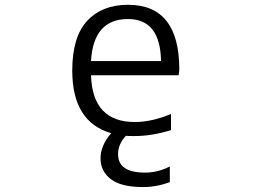

<svg xmlns="http://www.w3.org/2000/svg" viewBox="-20 -550 1040 790"><path d="M568.4 219.7Q478.5 219.7 436 187Q393.6 154.3 393.6 101.6Q393.6 48.8 437.5 -2Q277.3 -47.9 277.3 -259.8Q277.3 -398.4 338.9 -464.4Q400.4 -530.3 506.8 -530.3Q716.8 -530.3 717.8 -266.6Q717.8 -257.8 714.8 -240.2H354.5Q360.4 -47.9 535.2 -47.9Q603.5 -47.9 683.6 -81.1V-14.6Q601.6 10.7 528.3 9.8Q508.8 9.8 498 8.8Q465.8 43 465.8 84Q465.8 160.2 576.2 160.2Q629.9 160.2 678.7 134.8V199.2Q625 219.7 568.4 219.7ZM354.5 -298.8H642.6Q639.6 -471.7 506.8 -471.7Q364.3 -471.7 354.5 -298.8Z"/></svg>

Font: Gen Shin Gothic Monospace Normal
Style: Regular
Weight: 350
Designer: [Source Han Sans]
Ryoko NISHIZUKA  (kana & ideographs); Paul D. Hunt (Latin, Greek & Cyrillic); Wenlong ZHANG  (bopomofo
Version: Version 1.002.20150607